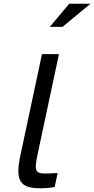

<svg xmlns="http://www.w3.org/2000/svg" viewBox="-20 -1000 505 1029"><path d="M220 -70C169 -70 164 -88 180 -166L296 -710H205L89 -166C62 -36 83 9 195 9C221 9 247 7 273 2L289 -73C265 -71 236 -70 220 -70ZM247 -856H315L465 -980H351Z"/></svg>

Font: LT Wave Text Italic
Style: Regular
Weight: 400
Designer: Daniel Lyons
Version: Version 2.5 (Glyphs App)